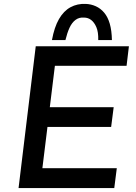

<svg xmlns="http://www.w3.org/2000/svg" viewBox="-20 -963 696 983"><path d="M163 -726H640L628 -626H261L235 -414H562L549 -313H223L197 -102H578L565 0H75ZM419 -943Q446 -942 470.5 -931Q495 -920 513.5 -898Q532 -876 542 -841.5Q552 -807 553 -758H483Q484 -799 473.5 -823.5Q463 -848 447 -860.5Q431 -873 410 -873Q385 -875 366.5 -861Q348 -847 336 -821Q324 -795 315 -758H246Q258 -824 282 -865.5Q306 -907 341 -926Q376 -945 419 -943Z"/></svg>

Font: Josefin Sans Medium
Style: Italic
Weight: 500
Italic angle: -7°
Designer: Santiago Orozco
Foundry: Typemade
Version: Version 2.000